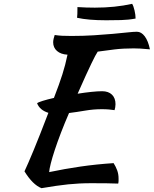

<svg xmlns="http://www.w3.org/2000/svg" viewBox="-20 -903 804 1004"><path d="M514 -426Q547 -426 565.5 -408Q584 -390 584 -358Q584 -350 582.5 -341.5Q581 -333 579 -327Q566 -329 550 -330.5Q534 -332 512 -332Q469 -332 425 -324.5Q381 -317 341 -312Q318 -259 299 -209.5Q280 -160 266.5 -119Q253 -78 245.5 -48Q238 -18 237 -3Q318 -20 400.5 -32Q483 -44 574 -50Q585 -33 592.5 -13Q600 7 600 30Q600 36 600 43Q600 50 598 57Q570 56 539 55.5Q508 55 458 55Q425 55 395.5 56.5Q366 58 336 61Q306 64 272.5 69Q239 74 197 81Q151 63 108 -7Q125 -43 155.5 -116.5Q186 -190 233 -313Q188 -327 174 -363Q179 -368 203 -375.5Q227 -383 262 -391Q277 -430 287.5 -459Q298 -488 306 -513.5Q314 -539 320.5 -563.5Q327 -588 333 -617Q298 -619 278 -636.5Q258 -654 258 -682Q258 -690 260.5 -701Q263 -712 266 -720Q286 -717 304.5 -716Q323 -715 353 -715Q416 -715 471 -718.5Q526 -722 570.5 -726Q615 -730 647 -733.5Q679 -737 696 -737Q719 -737 737 -713Q755 -689 764 -645Q733 -648 713.5 -649Q694 -650 679 -650Q624 -650 578.5 -644.5Q533 -639 491 -633Q485 -624 477.5 -610Q470 -596 458 -571Q446 -546 428.5 -508Q411 -470 386 -413Q424 -419 457.5 -422.5Q491 -426 514 -426ZM385 -866Q430 -863 476 -863Q582 -863 671 -883Q678 -872 683.5 -848.5Q689 -825 689 -806Q652 -799 613 -798Q574 -797 535 -797Q442 -797 383 -810Q384 -818 384.5 -830.5Q385 -843 385 -866Z"/></svg>

Font: Kaushan Script
Style: Regular
Weight: 400
Designer: Pablo Impallari
Foundry: Pablo Impallari
Version: Version 1.002